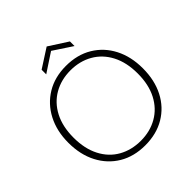

<svg xmlns="http://www.w3.org/2000/svg" viewBox="-234 -1056 1237 1237"><g transform="rotate(-45 384.5 -438.0)"><path d="M384 12Q282 12 206 -33.5Q130 -79 87.5 -160.5Q45 -242 45 -350Q45 -457 87.5 -538.5Q130 -620 206 -666Q282 -712 384 -712Q487 -712 563.5 -666Q640 -620 682 -538.5Q724 -457 724 -350Q724 -242 682 -160.5Q640 -79 563.5 -33.5Q487 12 384 12ZM385 -29Q469 -29 535.5 -67Q602 -105 639.5 -177Q677 -249 677 -350Q677 -451 639.5 -523Q602 -595 535.5 -633Q469 -671 385 -671Q300 -671 233.5 -633Q167 -595 129.5 -523Q92 -451 92 -350Q92 -249 129.5 -176.5Q167 -104 233.5 -66.5Q300 -29 385 -29ZM256 -763V-805L385 -888L514 -805V-763L385 -848Z"/></g></svg>

Font: DM Sans 28pt ExtraLight
Style: Regular
Weight: 250
Version: Version 4.004;gftools[0.9.30]